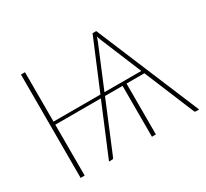

<svg xmlns="http://www.w3.org/2000/svg" viewBox="-140 -917 1216 1131"><g transform="rotate(-30 467.5 -351.5)"><path d="M449 -346H139V0H111.5V-703H139V-367H458L598.5 -703H623.5L917.5 0H896Q887.5 0 885 -8.5L745 -346H623.5V0H596.5V-346H477L337 -8.5Q334.5 0 325.5 0H304.5ZM485.5 -367H736L621.5 -643.5Q615.5 -657.5 611 -674Q608.5 -665.5 605.8 -658Q603 -650.5 600.5 -643.5Z"/></g></svg>

Font: Lato Thin
Style: Regular
Weight: 200
Designer: Lukasz Dziedzic
Foundry: tyPoland Lukasz Dziedzic
Version: Version 2.007; 2014-02-27